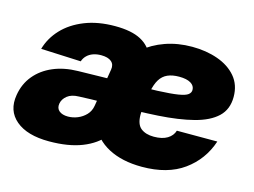

<svg xmlns="http://www.w3.org/2000/svg" viewBox="-80 -673 1082 819"><g transform="rotate(15 461.0 -264.0)"><path d="M189.9 9.3Q93.3 9.3 43.5 -32.7Q-6.3 -74.7 5.9 -146Q14.2 -196.8 44.7 -233.6Q75.2 -270.5 123.3 -291Q171.4 -311.5 232.9 -312.5Q258.3 -313 283.4 -313.5Q308.6 -314 333.7 -314.5Q358.9 -314.9 383.8 -315.4L366.7 -211.4Q341.3 -211.4 315.9 -210.4Q290.5 -209.5 265.1 -208.5Q231.9 -208 213.4 -193.1Q194.8 -178.2 191.4 -157.7Q188 -136.7 201.9 -125.2Q215.8 -113.8 240.7 -113.8Q262.2 -113.8 283.2 -122.3Q304.2 -130.9 319.8 -147.2Q335.4 -163.6 339.4 -187.5L367.2 -355Q371.1 -377.9 356.2 -390.6Q341.3 -403.3 311 -403.3Q291.5 -403.3 275.6 -397.7Q259.8 -392.1 248.8 -381.3Q237.8 -370.6 232.9 -355.5L56.2 -363.3Q70.3 -413.1 107.4 -452.6Q144.5 -492.2 202.6 -515.4Q260.7 -538.6 336.4 -538.6Q409.2 -538.6 450.7 -516.4Q492.2 -494.1 506.3 -454.6Q520.5 -415 511.7 -362.8L483.4 -192.9L475.6 -187.5Q465.3 -125.5 430.2 -81.5Q395 -37.6 335.2 -14.2Q275.4 9.3 189.9 9.3ZM600.6 11.7Q513.2 11.7 452.6 -20.3Q392.1 -52.2 365.7 -113.8Q339.4 -175.3 354 -263.7Q364.3 -327.1 392.1 -377.9Q419.9 -428.7 462.4 -464.6Q504.9 -500.5 559.1 -519.5Q613.3 -538.6 676.8 -538.6Q738.8 -538.6 790 -520.5Q841.3 -502.4 871.8 -466.6Q902.3 -430.7 902.3 -377.4Q902.3 -322.3 867.4 -289.3Q832.5 -256.3 767.3 -239.5Q702.1 -222.7 611.1 -217Q520 -211.4 407.2 -211.4L425.3 -316.4Q522.5 -316.4 581.8 -318.8Q641.1 -321.3 672.1 -326.4Q703.1 -331.5 714.1 -340.1Q725.1 -348.6 725.1 -360.8Q725.1 -379.4 707.3 -390.1Q689.5 -400.9 656.2 -400.9Q626 -400.9 605 -391.6Q584 -382.3 571 -361.3Q558.1 -340.3 551.3 -304.7Q549.3 -293 546.1 -273.4Q543 -253.9 540.5 -234.4Q538.1 -214.8 538.1 -202.6Q538.1 -159.2 559.6 -142.3Q581.1 -125.5 616.7 -125.5Q653.8 -125.5 676.3 -139.2Q698.7 -152.8 705.6 -175.8H884.3Q856 -90.8 784.9 -39.6Q713.9 11.7 600.6 11.7Z"/></g></svg>

Font: Inter 24pt Black
Style: Italic
Weight: 900
Italic angle: -9.3988°
Designer: Rasmus Andersson
Foundry: rsms
Version: Version 4.001;git-66647c0bb